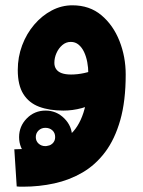

<svg xmlns="http://www.w3.org/2000/svg" viewBox="-20 -403 538 724"><path d="M67 301Q59 301 55 301Q51 301 43 300L34 160Q100 159 152 148.5Q204 138 240 108.5Q276 79 294.5 22.5Q313 -34 313 -126Q313 -148 309 -169Q305 -190 297 -207Q289 -224 276.5 -234.5Q264 -245 247 -245Q229 -245 215 -233Q201 -221 193 -203Q185 -185 185 -166Q185 -152 192 -142Q199 -132 213 -127Q227 -122 248 -122Q272 -122 297.5 -127.5Q323 -133 344 -143L348 -24Q324 -5 289 4.5Q254 14 219 14Q166 14 127.5 -0.5Q89 -15 68 -48.5Q47 -82 47 -139Q47 -188 63.5 -232Q80 -276 109 -310Q138 -344 175 -363.5Q212 -383 253 -383Q318 -383 362.5 -345.5Q407 -308 430.5 -248.5Q454 -189 454 -122Q454 -22 433.5 50Q413 122 376.5 170.5Q340 219 291 247.5Q242 276 185 288.5Q128 301 67 301ZM152 214Q110 214 81 184.5Q52 155 52 114Q52 73 81 43.5Q110 14 152 14Q193 14 222.5 43.5Q252 73 252 114Q252 155 222.5 184.5Q193 214 152 214ZM151 148Q167 148 177.5 138.5Q188 129 188 114Q188 98 177.5 88.5Q167 79 151 79Q136 79 125.5 89Q115 99 115 114Q115 129 125.5 138.5Q136 148 151 148Z"/></svg>

Font: Farlight84_Sys_V01
Style: Bold
Weight: 700
Designer: Monotype Design Team, Nadine Chahine and Nizar Qandah
Foundry: Monotype Imaging Inc.
Version: Version 2.004;October 31, 2024;FontCreator 14.0.0.2814 64-bi